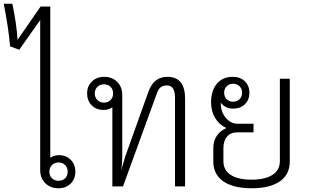

<svg xmlns="http://www.w3.org/2000/svg" viewBox="-72 -997 1651 1027"><path d="M331 -78Q331 -40 306 -15Q281 10 241 10Q198 10 170.5 -17Q143 -44 143 -87V-890L31 -731L-18 -749Q-26 -845 -52 -977H-6Q16 -874 22 -784L145 -962H197V-153Q216 -167 244 -167Q282 -167 306.5 -142Q331 -117 331 -78ZM290 -79Q290 -100 276.5 -114Q263 -128 241 -128Q220 -128 206 -114Q192 -100 192 -79Q192 -57 206 -43.5Q220 -30 241 -30Q263 -30 276.5 -43.5Q290 -57 290 -79Z M918 -469V0H864V-475Q864 -540 821 -540Q801 -540 788.5 -531Q776 -522 768 -500L586 0H529V-423Q510 -409 482 -409Q443 -409 418.5 -433.5Q394 -458 394 -498Q394 -536 419.5 -561Q445 -586 485 -586Q528 -586 555 -559Q582 -532 582 -489V-176Q582 -117 576 -85L599 -163L721 -504Q736 -546 761 -566Q786 -586 824 -586Q918 -586 918 -469ZM533 -497Q533 -519 519.5 -532.5Q506 -546 484 -546Q463 -546 449 -532.5Q435 -519 435 -497Q435 -476 449 -462Q463 -448 484 -448Q506 -448 519.5 -462Q533 -476 533 -497Z M1478 -576V-133Q1478 -64 1425 -27Q1372 10 1274 10Q1176 10 1122.5 -27Q1069 -64 1069 -133V-206Q1069 -242 1087 -269.5Q1105 -297 1139 -312Q1100 -330 1078.5 -366.5Q1057 -403 1057 -449Q1057 -512 1088 -549Q1119 -586 1172 -586Q1213 -586 1237.5 -562.5Q1262 -539 1262 -501Q1262 -463 1238 -439.5Q1214 -416 1175 -416Q1133 -416 1109 -448V-444Q1109 -399 1135.5 -367Q1162 -335 1199 -335H1284V-289H1198Q1162 -289 1142.5 -266.5Q1123 -244 1123 -203V-135Q1123 -87 1162 -61.5Q1201 -36 1274 -36Q1346 -36 1385.5 -61.5Q1425 -87 1425 -135V-576ZM1127 -501Q1127 -480 1140.5 -466.5Q1154 -453 1175 -453Q1196 -453 1209.5 -466.5Q1223 -480 1223 -501Q1223 -522 1209.5 -535.5Q1196 -549 1175 -549Q1154 -549 1140.5 -535.5Q1127 -522 1127 -501Z"/></svg>

Font: Sarabun ExtraLight
Style: Regular
Weight: 275
Designer: Suppakit Chalermlarp | Katatrad Co.,Ltd.
Foundry: Cadson Demak Co.,Ltd.
Version: Version 1.000; ttfautohint (v1.6)